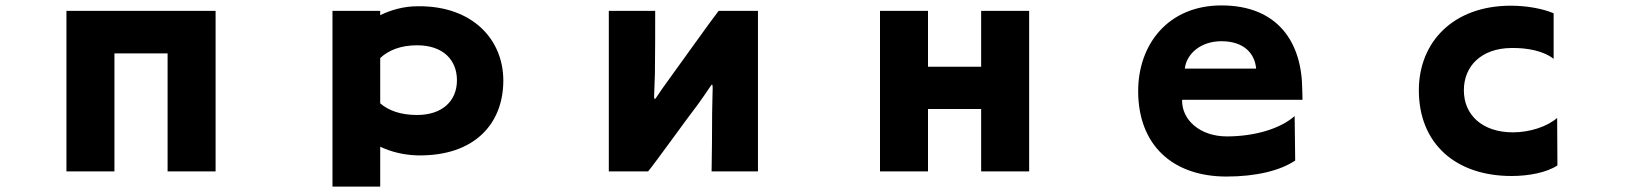

<svg xmlns="http://www.w3.org/2000/svg" viewBox="-20 -568 6040 708"><path d="M598 -371V64H775V-528H225V64H402V-371Z M1836 -271C1836 -421 1724 -547 1521 -545C1468 -545 1421 -531 1382 -512V-528H1206V120H1382V-27C1422 -8 1470 4 1521 5C1729 8 1836 -111 1836 -271ZM1382 -187V-354C1413 -383 1458 -401 1518 -401C1615 -401 1665 -346 1665 -272C1665 -195 1610 -144 1518 -144C1458 -144 1413 -160 1382 -187Z M2604 64H2775V-528H2630C2598 -487 2481 -322 2445 -273C2429 -251 2414 -230 2401 -210C2395 -200 2392 -200 2392 -214C2392 -226 2395 -277 2395 -297C2396 -343 2396 -490 2396 -528H2225V64H2370C2398 30 2514 -132 2552 -181C2568 -203 2586 -229 2600 -250C2605 -258 2608 -260 2608 -243C2608 -226 2606 -175 2606 -153C2606 -107 2605 36 2604 64Z M3598 -166V64H3775V-528H3598V-322H3402V-528H3225V64H3402V-166Z M4339 -200H4783C4783 -200 4782 -227 4782 -238C4781 -412 4692 -548 4484 -548C4288 -548 4177 -405 4177 -232C4177 -35 4302 83 4503 83C4612 83 4701 61 4756 24L4754 -140C4702 -94 4608 -65 4504 -65C4405 -65 4337 -126 4339 -200ZM4612 -315H4349C4355 -369 4407 -416 4484 -416C4567 -416 4607 -371 4612 -315Z M5723 42 5722 -133C5685 -101 5621 -80 5559 -80C5446 -80 5378 -144 5378 -235C5378 -324 5442 -390 5553 -391C5610 -392 5671 -381 5709 -351V-519C5672 -535 5613 -547 5551 -547C5340 -547 5212 -414 5212 -235C5212 -39 5347 81 5554 81C5618 81 5684 68 5723 42Z"/></svg>

Font: LINE Seed JP App_OTF ExtraBold
Style: Regular
Weight: 800
Designer: LINE & Fontrix & Fontworks
Version: Version 1.013